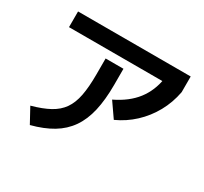

<svg xmlns="http://www.w3.org/2000/svg" viewBox="-158 -958 1316 1240"><g transform="rotate(30 500.0 -338.5)"><path d="M131 -53Q211 -75 263 -103.5Q315 -132 345 -175Q375 -218 387.5 -282.5Q400 -347 400 -440V-560H533V-440Q533 -329 514 -246Q495 -163 454 -104Q413 -45 348 -6Q283 33 191 57ZM94 -617V-734H934V-617ZM569 -351Q669 -399 724 -470Q779 -541 794 -638L934 -617Q918 -532 878 -460Q838 -388 778.5 -332.5Q719 -277 644 -243Z"/></g></svg>

Font: M PLUS 1
Style: Bold
Weight: 700
Designer: Coji Morishita
Foundry: UNDERFOREST DESIGN
Version: Version 1.001